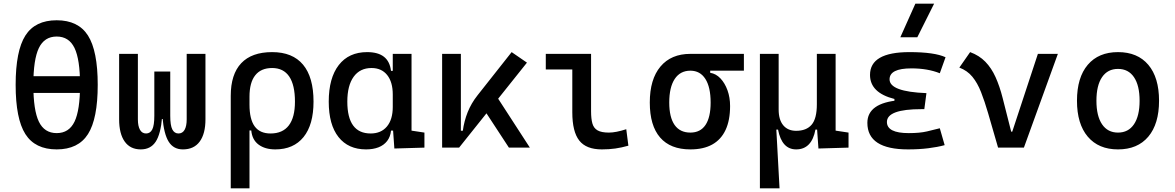

<svg xmlns="http://www.w3.org/2000/svg" viewBox="-20 -815 6485 1060"><path d="M293 9.8Q173.8 9.8 120.1 -74.7Q66.4 -159.2 66.4 -346.7Q66.4 -534.2 120.1 -618.7Q173.8 -703.1 293 -703.1Q412.1 -703.1 465.8 -618.7Q519.5 -534.2 519.5 -346.7Q519.5 -159.2 465.8 -74.7Q412.1 9.8 293 9.8ZM293 -80.1Q360.8 -80.1 391.4 -143.3Q421.9 -206.5 421.9 -346.7Q421.9 -486.8 391.4 -550Q360.8 -613.3 293 -613.3Q225.1 -613.3 194.6 -550Q164.1 -486.8 164.1 -346.7Q164.1 -206.5 194.6 -143.3Q225.1 -80.1 293 -80.1ZM93.8 -301.8V-394.5H504.4V-301.8Z M989.7 9.8Q938 9.8 911.4 -32.5Q884.8 -74.7 877 -168H877.4L919.9 -175.8Q919.9 -122.6 931.4 -100.3Q942.9 -78.1 965.3 -78.1Q987.8 -78.1 999.3 -98.6Q1010.7 -119.1 1010.7 -156.2V-517.6H1114.3V-156.2Q1114.3 -76.7 1082.5 -33.4Q1050.8 9.8 989.7 9.8ZM757.3 9.8Q699.2 9.8 668.5 -33.4Q637.7 -76.7 637.7 -156.2V-517.6H741.2V-156.2Q741.2 -119.1 752.7 -98.6Q764.2 -78.1 786.6 -78.1Q809.1 -78.1 820.6 -100.3Q832 -122.6 832 -175.8L874.5 -168H875Q867.2 -74.7 839.4 -32.5Q811.5 9.8 757.3 9.8ZM832 -158.2V-419.9H919.9V-158.2Z M1500 9.8Q1443.4 9.8 1407.7 -16.6Q1372.1 -43 1367.2 -94.7H1322.3L1357.4 -237.3Q1357.4 -156.7 1386 -117.4Q1414.6 -78.1 1473.6 -78.1Q1540.5 -78.1 1574.5 -122.6Q1608.4 -167 1608.4 -253.9Q1608.4 -345.7 1576.7 -392.6Q1544.9 -439.5 1482.4 -439.5Q1420.9 -439.5 1389.2 -399.4Q1357.4 -359.4 1357.4 -281.2L1253.9 -285.6Q1253.9 -404.8 1311.8 -466.1Q1369.6 -527.3 1482.4 -527.3Q1595.2 -527.3 1653.1 -458Q1710.9 -388.7 1710.9 -253.9Q1710.9 -126.5 1655.8 -58.3Q1600.6 9.8 1500 9.8ZM1253.9 224.6V-285.6H1357.4V224.6Z M2001 9.8Q1902.8 9.8 1848.9 -58.3Q1794.9 -126.5 1794.9 -253.9Q1794.9 -384.3 1850.3 -455.8Q1905.8 -527.3 2006.8 -527.3Q2066.9 -527.3 2099.6 -501.7Q2132.3 -476.1 2138.7 -423.8H2178.7L2148.4 -293Q2148.4 -362.3 2117.4 -400.9Q2086.4 -439.5 2031.2 -439.5Q1967.3 -439.5 1932.4 -391.1Q1897.5 -342.8 1897.5 -253.9Q1897.5 -78.1 2026.4 -78.1Q2084 -78.1 2116.2 -116.7Q2148.4 -155.3 2148.4 -224.6V-252L2183.6 -93.8H2138.7Q2135.3 -59.6 2117.2 -36.4Q2099.1 -13.2 2069.6 -1.7Q2040 9.8 2001 9.8ZM2157.2 4.9 2148.4 -119.1V-239.3L2252 -210V-93.8L2323.2 -83V0ZM2148.4 -146.5V-517.6H2252V-175.8Z M2514.6 0 2496.1 -93.3H2535.2Q2542.5 -147 2562 -195.8Q2581.5 -244.6 2616.2 -288.6L2804.7 -527.3L2889.2 -469.2ZM2420.9 0V-517.6H2524.4V-52.2L2514.6 0ZM2789.6 0 2640.1 -228.5 2712.9 -296.9 2905.3 0Z M3302.7 9.8Q3216.3 9.8 3178 -39.1Q3139.6 -87.9 3139.6 -195.3V-517.6H3243.2V-200.2Q3243.2 -159.2 3250.5 -133.3Q3257.8 -107.4 3279.1 -95.2Q3300.3 -83 3341.8 -83Q3379.9 -83 3437.5 -101.6L3449.2 -10.7Q3411.6 0 3377 4.9Q3342.3 9.8 3302.7 9.8ZM2993.2 -431.6V-517.6H3148.4V-431.6Z M3791.5 9.8Q3681.2 9.8 3624.3 -55.9Q3567.4 -121.6 3567.4 -249Q3567.4 -377.4 3626.2 -447.5Q3685.1 -517.6 3791.5 -517.6L3900.9 -486.8V-413.1Q3932.6 -408.2 3957.3 -382.3Q3981.9 -356.4 3996.3 -316.7Q4010.7 -276.9 4010.7 -229.5Q4010.7 -150.9 3985.8 -97.7Q3960.9 -44.4 3912.4 -17.3Q3863.8 9.8 3791.5 9.8ZM3791.5 -83Q3846.7 -83 3875 -125.2Q3903.3 -167.5 3903.3 -249Q3903.3 -333.5 3874.3 -379.2Q3845.2 -424.8 3791.5 -424.8Q3735.4 -424.8 3705.1 -379.2Q3674.8 -333.5 3674.8 -249Q3674.8 -167.5 3704.3 -125.2Q3733.9 -83 3791.5 -83ZM3791.5 -424.8V-517.6H4086.9V-424.8Z M4375.5 9.8Q4296.4 9.8 4275.4 -99.6H4247.6L4175.3 -175.8V-517.6H4278.8V-210Q4278.8 -153.8 4304.2 -123.3Q4329.6 -92.8 4375.5 -92.8Q4432.1 -92.8 4460.9 -126.5Q4489.7 -160.2 4489.7 -239.3L4516.1 -99.6H4481.9Q4471.7 -44.9 4445.1 -17.6Q4418.5 9.8 4375.5 9.8ZM4175.3 224.6V-210L4265.1 -115.7L4283.7 224.6ZM4498.5 4.9 4489.7 -119.1V-210H4593.3V-93.8L4664.6 -83V0ZM4489.7 -146.5V-517.6H4593.3V-175.8Z M4993.2 9.8Q4768.6 9.8 4768.6 -136.7Q4768.6 -247.1 4945.3 -261.7L5094.7 -300.8L5083 -212.4H5067.4Q4876.5 -212.4 4876.5 -141.6Q4876.5 -80.1 4997.1 -80.1Q5057.6 -80.1 5097.4 -89.4Q5137.2 -98.6 5168.5 -106.9L5195.3 -13.7Q5156.2 -2.9 5105.2 3.4Q5054.2 9.8 4993.2 9.8ZM4918 -212.4V-268.6Q4783.2 -302.7 4783.2 -401.4Q4783.2 -527.3 5001 -527.3Q5139.2 -527.3 5200.2 -499L5168.5 -410.6Q5101.1 -437.5 5011.7 -437.5Q4891.1 -437.5 4891.1 -377Q4891.1 -308.6 5094.7 -300.8L5083 -212.4ZM4950.7 -609.4 5033.7 -794.9H5137.2L5044.4 -609.4Z M5490.2 0 5559.6 -87.9H5568.4L5710 -517.6H5820.3L5632.8 0ZM5490.2 0 5435.1 -190.4Q5416 -255.9 5396.2 -306.4Q5376.5 -356.9 5348.4 -391.1Q5320.3 -425.3 5276.4 -441.9L5335.9 -527.3Q5386.2 -508.8 5419.9 -474.1Q5453.6 -439.5 5476.3 -389.2Q5499 -338.9 5515.6 -273.4L5575.2 -38.6Z M6152.3 9.8Q6044.9 9.8 5985.4 -60.5Q5925.8 -130.9 5925.8 -258.8Q5925.8 -387.2 5985.4 -457.3Q6044.9 -527.3 6152.3 -527.3Q6260.3 -527.3 6319.6 -457.3Q6378.9 -387.2 6378.9 -258.8Q6378.9 -130.9 6319.6 -60.5Q6260.3 9.8 6152.3 9.8ZM6152.3 -83Q6209.5 -83 6240.5 -128.9Q6271.5 -174.8 6271.5 -258.8Q6271.5 -343.3 6240.5 -388.9Q6209.5 -434.6 6152.3 -434.6Q6095.2 -434.6 6064.2 -388.9Q6033.2 -343.3 6033.2 -258.8Q6033.2 -174.8 6064.2 -128.9Q6095.2 -83 6152.3 -83Z"/></svg>

Font: Cascadia Mono PL
Style: Regular
Weight: 400
Monospace: yes
Designer: Aaron Bell
Foundry: Saja Typeworks
Version: Version 2102.003